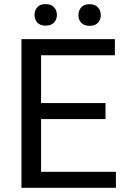

<svg xmlns="http://www.w3.org/2000/svg" viewBox="-20 -898 608 918"><path d="M484.4 -328.6V-405.3H176.3V-633.8H529.3V-710.9H82.5V0H534.2V-76.7H176.3V-328.6ZM145 -826.7C145 -812 149.5 -799.8 158.4 -790C167.4 -780.3 180.7 -775.4 198.2 -775.4C215.8 -775.4 229.2 -780.3 238.3 -790C247.4 -799.8 252 -812 252 -826.7C252 -841.3 247.4 -853.6 238.3 -863.5C229.2 -873.5 215.8 -878.4 198.2 -878.4C180.7 -878.4 167.4 -873.5 158.4 -863.5C149.5 -853.6 145 -841.3 145 -826.7ZM355 -825.7C355 -811 359.5 -798.8 368.4 -789.1C377.4 -779.3 390.6 -774.4 408.2 -774.4C425.8 -774.4 439.1 -779.3 448.2 -789.1C457.4 -798.8 461.9 -811 461.9 -825.7C461.9 -840.3 457.4 -852.7 448.2 -862.8C439.1 -872.9 425.8 -877.9 408.2 -877.9C390.6 -877.9 377.4 -872.9 368.4 -862.8C359.5 -852.7 355 -840.3 355 -825.7Z"/></svg>

Font: Roboto1
Style: rg
Weight: 400
Designer: Google
Version: Version 2.137; 2017